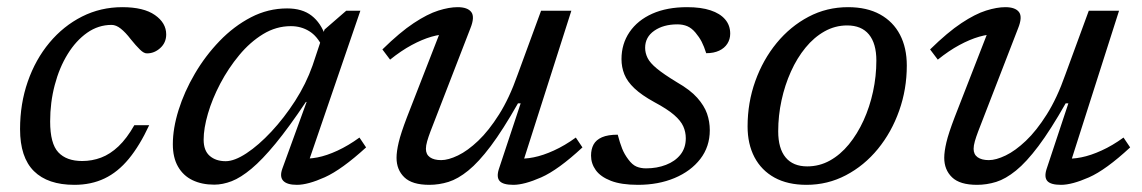

<svg xmlns="http://www.w3.org/2000/svg" viewBox="-20 -506 3188 536"><path d="M291.5 -436.5Q254.5 -436.5 223.2 -414.5Q192 -392.5 168.8 -354.8Q145.5 -317 132.8 -268.5Q120 -220 120 -167Q120 -105 142.8 -80.8Q165.5 -56.5 209.5 -56.5Q237 -56.5 262.2 -66Q287.5 -75.5 310.8 -97.5Q334 -119.5 355 -156.5H396.5Q370 -99.5 339.5 -62.5Q309 -25.5 271.8 -7.8Q234.5 10 187.5 10Q113.5 10 74.8 -28.2Q36 -66.5 36 -145.5Q36 -216.5 57.5 -278.2Q79 -340 118 -386.8Q157 -433.5 209 -459.8Q261 -486 321.5 -486Q381 -486 412.5 -464Q444 -442 444 -410Q444 -387 427.5 -372Q411 -357 390.5 -357Q382 -356.5 370.8 -367.5Q359.5 -378.5 345 -396.5Q330.5 -415.5 317.2 -426Q304 -436.5 291.5 -436.5Z M768.5 -36 836 -221.5H834Q786.5 -150.5 749.2 -105.2Q712 -60 682 -35Q652 -10 626.8 -0.2Q601.5 9.5 578 9.5Q543.5 9.5 517.5 -3Q491.5 -15.5 477 -40.8Q462.5 -66 462.5 -103.5Q462.5 -147.5 478.5 -198.8Q494.5 -250 523.8 -300Q553 -350 593 -391.5Q633 -433 680.8 -457.8Q728.5 -482.5 781.5 -482.5Q824 -482.5 850 -462.2Q876 -442 889 -404L880 -375Q866 -405 843.2 -419Q820.5 -433 792 -433Q751 -433 714.5 -410.8Q678 -388.5 647.8 -352Q617.5 -315.5 595 -272.8Q572.5 -230 560.5 -188.8Q548.5 -147.5 548.5 -116Q548.5 -85.5 565.5 -70.8Q582.5 -56 610 -56Q634.5 -56 668.2 -78.2Q702 -100.5 737.5 -138.5Q773 -176.5 803.8 -224.2Q834.5 -272 852.5 -323L886 -423.5L946.5 -476H986L835.5 -37L819 -64Q840 -61.5 866 -66.5Q892 -71.5 922.2 -85.5Q952.5 -99.5 983.5 -122L1002 -94.5Q934 -32.5 886.8 -11.2Q839.5 10 809 10Q781 10 770.5 -1.5Q760 -13 768.5 -36Z M1372.5 -33.5 1433.5 -217.5H1426Q1384 -143.5 1350 -98.2Q1316 -53 1287.2 -29.8Q1258.5 -6.5 1232 1.8Q1205.5 10 1178.5 10Q1130.5 10 1108.8 -11Q1087 -32 1087 -65.5Q1087 -83 1093 -108.5Q1099 -134 1116 -178.5L1216.5 -436.5L1230.5 -410Q1210.5 -411 1184.5 -403.5Q1158.5 -396 1129.2 -380.2Q1100 -364.5 1069 -339.5L1047.5 -368Q1096.5 -416 1135 -441.5Q1173.5 -467 1203.8 -476.5Q1234 -486 1257.5 -486Q1285.5 -486 1295.8 -472.2Q1306 -458.5 1293 -426.5L1181.5 -138.5Q1176 -124 1172.5 -111.8Q1169 -99.5 1169 -90.5Q1169 -75 1180.2 -67Q1191.5 -59 1211.5 -59Q1231.5 -59 1258.5 -72Q1285.5 -85 1315 -113Q1344.5 -141 1373.2 -186.5Q1402 -232 1425 -297.5L1490.5 -476H1575L1435.5 -39L1423 -64Q1443.5 -61.5 1469.8 -66.8Q1496 -72 1526.2 -85.8Q1556.5 -99.5 1587.5 -122L1606 -94.5Q1538 -31.5 1490.8 -10.8Q1443.5 10 1413 10Q1384.5 10 1375 -0.5Q1365.5 -11 1372.5 -33.5Z M1704.5 -130Q1710.5 -107 1716.8 -91.2Q1723 -75.5 1734 -61Q1745 -46 1756.8 -41Q1768.5 -36 1783.5 -36Q1814 -36 1839.2 -45.8Q1864.5 -55.5 1879.5 -74.2Q1894.5 -93 1894.5 -120Q1894.5 -137.5 1887.5 -153.2Q1880.5 -169 1861.8 -185.2Q1843 -201.5 1806.5 -221Q1771 -240.5 1751 -259.5Q1731 -278.5 1723 -298.5Q1715 -318.5 1715 -341Q1715 -383.5 1737.5 -416.5Q1760 -449.5 1801 -467.8Q1842 -486 1898 -486Q1937 -486 1963.5 -477.2Q1990 -468.5 2004.2 -452Q2018.5 -435.5 2018.5 -412Q2018.5 -396.5 2010.5 -384Q2002.5 -371.5 1987.5 -364.5Q1972.5 -357.5 1951.5 -357.5Q1945.5 -376.5 1938.8 -389.5Q1932 -402.5 1921.5 -415Q1911 -427.5 1898.8 -432.8Q1886.5 -438 1871 -438Q1832 -438 1806.5 -420.2Q1781 -402.5 1781 -372.5Q1781 -358 1787.8 -344.2Q1794.5 -330.5 1813.5 -314.8Q1832.5 -299 1869.5 -276.5Q1907 -255 1926.5 -233Q1946 -211 1953.8 -188.8Q1961.5 -166.5 1961.5 -142.5Q1961.5 -96.5 1935 -62.2Q1908.5 -28 1863.2 -9Q1818 10 1761 10Q1714.5 10 1685.5 -1.2Q1656.5 -12.5 1643.2 -31Q1630 -49.5 1630 -71.5Q1630 -89.5 1637 -102.5Q1644 -115.5 1660.5 -122.8Q1677 -130 1704.5 -130Z M2347.5 -486Q2400 -486 2436.8 -465.8Q2473.5 -445.5 2492.5 -409Q2511.5 -372.5 2511.5 -323Q2511.5 -257 2490.2 -197Q2469 -137 2430.8 -90.2Q2392.5 -43.5 2341.5 -16.8Q2290.5 10 2231.5 10Q2179 10 2142.2 -10.2Q2105.5 -30.5 2086.2 -67.2Q2067 -104 2067 -153Q2067 -219.5 2088.5 -279.5Q2110 -339.5 2148.2 -386Q2186.5 -432.5 2237.2 -459.2Q2288 -486 2347.5 -486ZM2233.5 -41.5Q2267.5 -41.5 2296.8 -57.8Q2326 -74 2349.8 -103Q2373.5 -132 2390.8 -169.8Q2408 -207.5 2417.2 -250.2Q2426.5 -293 2426.5 -337Q2426.5 -384.5 2405.8 -409.8Q2385 -435 2345 -435Q2311.5 -435 2282 -418.5Q2252.5 -402 2228.8 -373Q2205 -344 2188 -306.2Q2171 -268.5 2161.8 -226Q2152.5 -183.5 2152.5 -139.5Q2152.5 -91.5 2173.2 -66.5Q2194 -41.5 2233.5 -41.5Z M2901.5 -33.5 2962.5 -217.5H2955Q2913 -143.5 2879 -98.2Q2845 -53 2816.2 -29.8Q2787.5 -6.5 2761 1.8Q2734.5 10 2707.5 10Q2659.5 10 2637.8 -11Q2616 -32 2616 -65.5Q2616 -83 2622 -108.5Q2628 -134 2645 -178.5L2745.5 -436.5L2759.5 -410Q2739.5 -411 2713.5 -403.5Q2687.5 -396 2658.2 -380.2Q2629 -364.5 2598 -339.5L2576.5 -368Q2625.5 -416 2664 -441.5Q2702.5 -467 2732.8 -476.5Q2763 -486 2786.5 -486Q2814.5 -486 2824.8 -472.2Q2835 -458.5 2822 -426.5L2710.5 -138.5Q2705 -124 2701.5 -111.8Q2698 -99.5 2698 -90.5Q2698 -75 2709.2 -67Q2720.5 -59 2740.5 -59Q2760.5 -59 2787.5 -72Q2814.5 -85 2844 -113Q2873.5 -141 2902.2 -186.5Q2931 -232 2954 -297.5L3019.5 -476H3104L2964.5 -39L2952 -64Q2972.5 -61.5 2998.8 -66.8Q3025 -72 3055.2 -85.8Q3085.5 -99.5 3116.5 -122L3135 -94.5Q3067 -31.5 3019.8 -10.8Q2972.5 10 2942 10Q2913.5 10 2904 -0.5Q2894.5 -11 2901.5 -33.5Z"/></svg>

Font: Newsreader 11pt
Style: Italic
Weight: 400
Italic angle: -17°
Version: Version 1.003